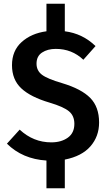

<svg xmlns="http://www.w3.org/2000/svg" viewBox="-20 -847 581 1025"><path d="M326 158H228V10Q100 2 17 -80L85 -155Q158 -87 254 -87Q307 -87 342 -112Q377 -137 377 -186Q377 -229 348 -253Q319 -277 245 -299Q143 -329 93.5 -375.5Q44 -422 44 -499Q44 -576 95.5 -622.5Q147 -669 228 -680V-827H326V-680Q421 -668 490 -601L425 -528Q364 -586 278 -586Q234 -586 204.5 -566.5Q175 -547 175 -507Q175 -470 204 -448Q233 -426 312 -403Q415 -372 462 -324Q509 -276 509 -193Q509 -119 463 -66Q417 -13 326 5Z"/></svg>

Font: Trujillo Medium
Style: Regular
Weight: 500
Designer: Fira Sans original fonts by bBox Type GmbH, Carrois Corporate GbR, & Edenspiekermann AG / Changes by Cristiano Sobral
Foundry: Fira Sans original fonts by bBox Type GmbH, Carrois Corporate GbR, & Edenspiekermann AG / Changes by Cristiano Sobral
Version: Version 4.301;October 17, 2021;FontCreator 14.0.0.2814 64-bi